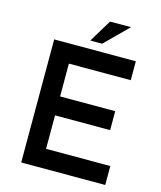

<svg xmlns="http://www.w3.org/2000/svg" viewBox="-131 -1003 920 1097"><g transform="rotate(15 329.0 -454.5)"><path d="M583 -728V-616H217V-422H543V-310H217V-112H597V0H100V-728ZM371 -775H301L382 -909H506Z"/></g></svg>

Font: Josefin Sans SemiBold
Style: Regular
Weight: 600
Designer: Santiago Orozco
Foundry: Typemade
Version: Version 2.000